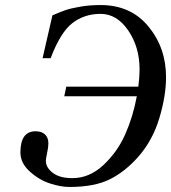

<svg xmlns="http://www.w3.org/2000/svg" viewBox="-20 -727 679 762"><path d="M61 -122Q61 -206 121 -206Q145 -206 158.5 -193.5Q172 -181 172 -158Q172 -143 167 -120Q162 -97 162 -89Q162 -62 189.5 -41Q217 -20 267 -20Q335 -20 390.5 -72Q446 -124 477 -194Q508 -264 523 -345H235L243 -383H529Q534 -423 534 -451Q534 -540 489 -606Q444 -672 379 -672Q315 -672 267.5 -635.5Q220 -599 181 -496H149L188 -666Q220 -680 240.5 -687Q261 -694 298.5 -700.5Q336 -707 379 -707Q499 -707 569 -622Q639 -537 639 -421Q639 -347 612.5 -258.5Q586 -170 529 -105Q477 -46 416 -15.5Q355 15 255 15Q221 15 178 1Q135 -13 98 -46.5Q61 -80 61 -122Z"/></svg>

Font: Heuristica
Style: Italic
Weight: 400
Italic angle: -13°
Version: Version 1.0.2